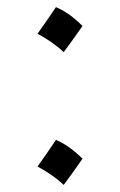

<svg xmlns="http://www.w3.org/2000/svg" viewBox="-20 -605 339 543"><path d="M138.2 -584.8Q124.8 -564.9 112.2 -546.6Q99.6 -528.4 86.1 -509.6Q105.5 -499.4 124.5 -486.2Q143.6 -473 160.2 -457.5Q174.2 -476.3 187.4 -494.8Q200.5 -513.3 213.4 -531.6Q191.4 -553.1 172.9 -565.7Q154.3 -578.3 138.2 -584.8ZM138.2 -209.3Q124.8 -189.4 112.2 -171.1Q99.6 -152.9 86.1 -134.1Q105.5 -123.9 124.5 -110.7Q143.6 -97.6 160.2 -82Q174.2 -100.8 187.4 -119.3Q200.5 -137.8 213.4 -156.1Q191.4 -177.6 172.9 -190.2Q154.3 -202.8 138.2 -209.3Z"/></svg>

Font: Pinar-VF
Style: Regular
Weight: 300
Designer: Amin Abedi
Version: Version 3.0